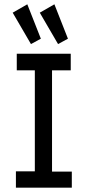

<svg xmlns="http://www.w3.org/2000/svg" viewBox="-20 -873 415 893"><path d="M54 0V-76H142V-546H58V-623H309V-546H222V-75H314V0ZM124 -668 39 -814 107 -853 170 -693ZM250 -668 165 -814 233 -853 296 -693Z"/></svg>

Font: Inconsolata Condensed SemiBold
Style: Regular
Weight: 600
Width: 3
Monospace: yes
Designer: Raph Levien, Cyreal, Brenton Simpson
Foundry: Raph Levien, Cyreal, Google
Version: Version 3.100; ttfautohint (v1.8.4.7-5d5b)